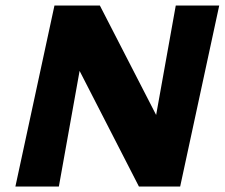

<svg xmlns="http://www.w3.org/2000/svg" viewBox="-20 -678 817 698"><path d="M36 0 178 -658H312L194 0ZM564 0H485L211 -534L241 -658H343L596 -166ZM777 -658 635 0H501L619 -658Z"/></svg>

Font: Ysabeau Infant Black
Style: Italic
Weight: 900
Italic angle: -12°
Designer: Christian Thalmann (Catharsis Fonts)
Version: Version 2.001;gftools[0.9.30]; featfreeze: ss01,ss02,lnum